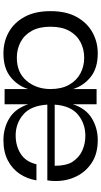

<svg xmlns="http://www.w3.org/2000/svg" viewBox="251 -848 603 1146"><g transform="rotate(90 553.0 -274.5)"><path d="M816 7Q744 7 686 -28Q628 -63 602 -140V0H511V-140Q491 -77 438.5 -35Q386 7 298 7Q228 7 171 -25Q114 -57 80 -119.5Q46 -182 46 -274Q46 -368 81 -430.5Q116 -493 173 -524.5Q230 -556 298 -556Q386 -556 438.5 -514Q491 -472 511 -409V-549H602V-408Q627 -485 685.5 -520.5Q744 -556 816 -556Q895 -556 949 -521.5Q1003 -487 1031.5 -430Q1060 -373 1060 -305Q1060 -276 1056 -255H604Q610 -157 663 -111.5Q716 -66 788 -66Q850 -66 897.5 -96Q945 -126 960 -190H1056Q1047 -135 1017.5 -90.5Q988 -46 937.5 -19.5Q887 7 816 7ZM969 -299Q969 -364 948 -401Q921 -444 879.5 -463Q838 -482 790 -482Q718 -482 664.5 -438.5Q611 -395 604 -299ZM324 -73Q413 -73 462 -131.5Q511 -190 511 -274Q511 -340 485.5 -385Q460 -430 417.5 -452.5Q375 -475 324 -475Q273 -475 231 -453Q189 -431 164 -386.5Q139 -342 139 -274Q139 -206 164 -161.5Q189 -117 231 -95Q273 -73 324 -73Z"/></g></svg>

Font: Ulagadi Sans
Style: Regular
Weight: 400
Designer: Ninad Kale (Devanagari), Jonny Pinhorn (Latin)
Foundry: Indian Type Foundry
Version: Version 3.01;March 29, 2020;FontCreator 12.0.0.2522 64-bit; 